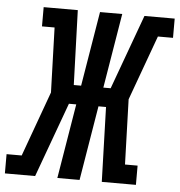

<svg xmlns="http://www.w3.org/2000/svg" viewBox="-86 -785 782 835"><g transform="rotate(5 304.5 -367.5)"><path d="M-34 0V-84H32L135 -368L126 -651H71V-735H220L231 -409H263L317 -735H414L360 -409H392L511 -735H643V-651H577L474 -368L483 -84H538V0H389L379 -326H346L292 0H195L249 -326H217L98 0Z"/></g></svg>

Font: Iosevka Slab Medium Extended
Style: Italic
Weight: 500
Width: 7
Italic angle: -9°
Monospace: yes
Designer: Belleve Invis
Foundry: Belleve Invis
Version: Version 11.1.0; ttfautohint (v1.8.3)